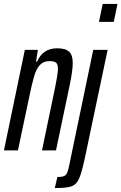

<svg xmlns="http://www.w3.org/2000/svg" viewBox="-25 -763 616 974"><path d="M101 -510H167L158 -450H163Q192 -518 265 -518Q307 -518 325.5 -501Q344 -484 344 -444Q344 -406 330 -338L259 0H188L251 -302Q269 -389 269 -414Q269 -437 259.5 -445Q250 -453 226 -453Q195 -453 177 -433Q159 -413 148.5 -377.5Q138 -342 123 -270L66 0H-5ZM477 -652 496 -743H571L552 -652ZM325 81 448 -510H521L405 41Q389 115 375.5 144.5Q362 174 337 182.5Q312 191 253 191L266 135Q288 135 299 130.5Q310 126 315 115Q320 104 325 81Z"/></svg>

Font: Saira Ultra Condensed Medium
Style: Italic
Weight: 500
Width: 1
Italic angle: -12°
Designer: Hector Gatti with collaboration of the Omnibus-Type team
Foundry: Omnibus-Type
Version: Version 1.001; ttfautohint (v1.8)